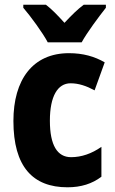

<svg xmlns="http://www.w3.org/2000/svg" viewBox="-20 -786 488 816"><path d="M183 -606H327C350 -648 400 -715 430 -753V-766H336C309 -746 285 -722 254 -689C225 -721 200 -747 175 -766H79V-753C110 -717 162 -646 183 -606ZM267 10C324 10 372 -5 411 -35V-162C370 -133 326 -118 282 -118C224 -118 192 -168 192 -273C192 -377 225 -432 280 -432C314 -432 347 -421 382 -402L425 -521C382 -546 333 -560 273 -560C119 -560 37 -447 37 -272C37 -78 119 10 267 10Z"/></svg>

Font: Noto Sans Myanmar UI Condensed ExtraBold
Style: Regular
Weight: 800
Width: 3
Designer: Monotype Design Team
Foundry: Monotype Imaging Inc.
Version: Version 2.103